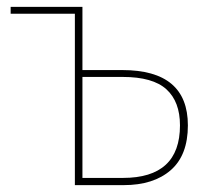

<svg xmlns="http://www.w3.org/2000/svg" viewBox="-20 -539 611 559"><path d="M336 -335Q527 -335 527 -174Q527 -87 477 -43.5Q427 0 340 0H198V-499H11V-519H220V-335ZM338 -21Q504 -21 504 -174Q504 -243 464.5 -279Q425 -315 337 -315H220V-21Z"/></svg>

Font: FiraGO Thin
Style: Regular
Weight: 100
Designer: bBox Type
Foundry: bBox Type GmbH
Version: Version 1.001;PS 001.001;hotconv 1.0.88;makeotf.lib2.5.64775